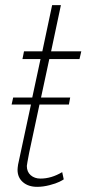

<svg xmlns="http://www.w3.org/2000/svg" viewBox="-20 -719 335 744"><path d="M288 -490H171L139 -341H252L247 -314H133L93 -127Q84 -80 84 -76Q84 -53 99 -40Q114 -27 137 -27Q179 -27 221 -52L227 -24Q223 -21 210 -14.5Q197 -8 172 -1.5Q147 5 124 5Q90 5 69 -13Q48 -31 48 -61Q48 -67 50 -81L100 -314H25L31 -341H105L137 -490H67L73 -520H144L182 -699H216L178 -520H295Z"/></svg>

Font: Raleway-v4020 ExtraLight
Style: Italic
Weight: 275
Italic angle: -12°
Designer: Matt McInerney, Pablo Impallari, Rodrigo Fuenzalida
Foundry: Matt McInerney, Pablo Impallari, Rodrigo Fuenzalida
Version: Version 4.020;PS 004.020;hotconv 1.0.88;makeotf.lib2.5.64775